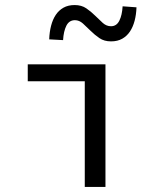

<svg xmlns="http://www.w3.org/2000/svg" viewBox="-20 -741 640 761"><path d="M316 0V-419H90V-486H398V0ZM420 -577Q393 -577 374 -590Q355 -603 339 -619Q323 -635 308.5 -648Q294 -661 277 -661Q254 -661 243 -639Q232 -617 230 -582L175 -585Q176 -614 182.5 -639Q189 -664 201 -682Q213 -700 231.5 -710.5Q250 -721 276 -721Q303 -721 322 -708Q341 -695 357 -679Q373 -663 387.5 -650Q402 -637 420 -637Q442 -637 453 -659Q464 -681 466 -716L521 -712Q520 -683 513.5 -658.5Q507 -634 495 -616Q483 -598 464.5 -587.5Q446 -577 420 -577Z"/></svg>

Font: Source Code Pro
Style: Regular
Weight: 400
Monospace: yes
Designer: Paul D. Hunt, Teo Tuominen
Foundry: Adobe Systems Incorporated
Version: Version 2.030;PS 1.000;hotconv 16.6.51;makeotf.lib2.5.65220